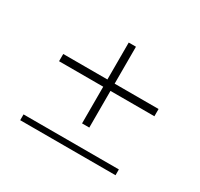

<svg xmlns="http://www.w3.org/2000/svg" viewBox="-102 -699 718 689"><g transform="rotate(30 257.0 -354.0)"><path d="M67 -419H462V-389H67ZM280 -572V-237H250V-572ZM52 -160H447V-136H52Z"/></g></svg>

Font: Phudu Light
Style: Regular
Weight: 300
Version: Version 1.005;gftools[0.9.23]